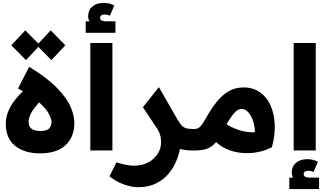

<svg xmlns="http://www.w3.org/2000/svg" viewBox="-20 -1036 2264 1322"><path d="M255 20Q149 20 84.5 -31.5Q20 -83 20 -182Q20 -230 37.5 -271Q55 -312 82 -346.5Q109 -381 138 -408Q122 -418 104 -427L181 -576Q305 -500 372.5 -430.5Q440 -361 466 -300.5Q492 -240 492 -190Q492 -93 431.5 -36.5Q371 20 255 20ZM177 -196Q177 -134 258 -134Q305 -134 320 -153.5Q335 -173 335 -195Q335 -215 317 -251Q299 -287 249 -331Q215 -293 196 -260.5Q177 -228 177 -196ZM159 -622 58 -724 154 -827 244 -736 329 -827 430 -724 334 -622 244 -713Z M602 -740H754V0H602ZM570 -810V-889H596Q592 -895 589.5 -904Q587 -913 587 -925Q587 -966 616 -991Q645 -1016 694 -1016Q734 -1016 767 -998L737 -928Q728 -932 719.5 -934Q711 -936 701 -936Q685 -936 677 -929.5Q669 -923 669 -913Q669 -903 678.5 -896Q688 -889 716 -889H775V-810Z M930 253Q886 253 832 233.5Q778 214 734 178L782 82Q857 105 902 105Q957 105 999 83Q1041 61 1065 24.5Q1089 -12 1089 -57Q1089 -84 1083.5 -103.5Q1078 -123 1068 -141L964 -298L1074 -436L1201 -215Q1216 -189 1228.5 -174.5Q1241 -160 1258.5 -154Q1276 -148 1305 -148H1315V0H1305Q1257 0 1219 -11Q1212 30 1192.5 76Q1173 122 1138.5 162.5Q1104 203 1052.5 228Q1001 253 930 253Z M1315 0V-148H1320Q1340 -148 1356 -162Q1372 -176 1398 -223Q1434 -287 1471.5 -334Q1509 -381 1554 -407.5Q1599 -434 1657 -434Q1722 -434 1769 -401.5Q1816 -369 1842 -312Q1868 -255 1871.5 -180.5Q1875 -106 1852 -22Q1792 9 1721.5 16.5Q1651 24 1584 6Q1517 -12 1468 -58Q1443 -27 1409.5 -13.5Q1376 0 1320 0ZM1642 -286Q1630 -286 1616 -278Q1602 -270 1584 -247.5Q1566 -225 1540 -181Q1574 -158 1624 -141Q1674 -124 1735 -125Q1735 -164 1723 -201Q1711 -238 1690.5 -262Q1670 -286 1642 -286Z M2002 -740H2154V0H2002ZM1972 266V187H1998Q1994 181 1991.5 172Q1989 163 1989 151Q1989 110 2018 85Q2047 60 2096 60Q2136 60 2169 78L2139 148Q2130 144 2121.5 142Q2113 140 2103 140Q2087 140 2079 146.5Q2071 153 2071 163Q2071 173 2080.5 180Q2090 187 2118 187H2177V266Z"/></svg>

Font: Readex Pro bold
Style: Bold
Weight: 700
Designer: Bonnie Shaver-Troup, Thomas Jockin
Foundry: Lexend
Version: Version 1.200; ttfautohint (v1.8.3)